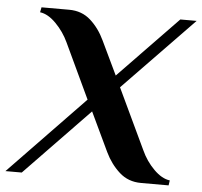

<svg xmlns="http://www.w3.org/2000/svg" viewBox="-81 -711 802 762"><g transform="rotate(5 320.0 -330.0)"><path d="M268 -311 165 -530Q146 -571 114 -603.5Q82 -636 50 -640L54 -660H164Q215 -660 250 -628.5Q285 -597 307 -550L371 -416L607 -660H672L392 -371L506 -130Q525 -88 557 -56Q589 -24 621 -20L618 0H508Q457 0 421.5 -32Q386 -64 364 -110L290 -266L33 0H-32Z"/></g></svg>

Font: Philosopher
Style: Bold Italic
Weight: 700
Italic angle: -10°
Designer: Jovanny Lemonad
Foundry: Jovanny Lemonad
Version: Version 2.000